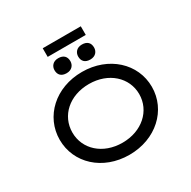

<svg xmlns="http://www.w3.org/2000/svg" viewBox="-215 -1224 1442 1446"><g transform="rotate(-30 506.0 -501.0)"><path d="M671 -937V-1012H340V-937ZM609 -759C656 -759 678 -791 678 -824C678 -863 656 -889 609 -889C562 -889 540 -857 540 -824C540 -785 562 -759 609 -759ZM403 -759C450 -759 472 -791 472 -824C472 -863 450 -889 403 -889C356 -889 334 -857 334 -824C334 -785 356 -759 403 -759ZM506 10C737 10 907 -148 907 -350C907 -552 737 -710 506 -710C274 -710 106 -552 106 -350C106 -148 274 10 506 10ZM506 -95C336 -95 216 -205 216 -350C216 -496 336 -605 506 -605C676 -605 797 -494 797 -350C797 -206 676 -95 506 -95Z"/></g></svg>

Font: Lexend Peta
Style: Regular
Weight: 400
Designer: Bonnie Shaver-Troup, Thomas Jockin
Foundry: Lexend
Version: Version 1.007